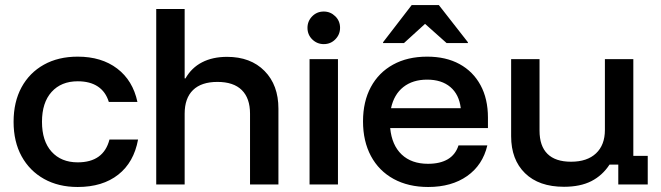

<svg xmlns="http://www.w3.org/2000/svg" viewBox="-20 -736 2637 766"><path d="M290 10Q213.3 10 155.8 -22.1Q98.3 -54.2 66.2 -112.5Q34.2 -170.8 34.2 -250Q34.2 -329.2 65.8 -387.5Q97.5 -445.8 155 -477.9Q212.5 -510 290 -510Q385 -510 447.5 -462.5Q510 -415 528.3 -329.2H414.2Q401.7 -370 370.4 -390.8Q339.2 -411.7 290 -411.7Q224.2 -411.7 185.8 -369.2Q147.5 -326.7 147.5 -250Q147.5 -173.3 185.8 -130.8Q224.2 -88.3 290 -88.3Q393.3 -88.3 416.7 -179.2H530.8Q514.2 -88.3 451.7 -39.2Q389.2 10 290 10Z M603.3 0V-700H716.7V-423.3H720Q744.2 -465.8 786.3 -487.5Q828.3 -509.2 885.8 -509.2Q980 -509.2 1035.4 -452.9Q1090.8 -396.7 1090.8 -302.5V0H977.5V-282.5Q977.5 -344.2 944.6 -376.7Q911.7 -409.2 847.5 -409.2Q783.3 -409.2 750 -376.7Q716.7 -344.2 716.7 -282.5V0Z M1215 0V-500H1328.3V0ZM1271.7 -560Q1245 -560 1225.8 -578.8Q1206.7 -597.5 1206.7 -625Q1206.7 -651.7 1225.4 -670.8Q1244.2 -690 1271.7 -690Q1298.3 -690 1317.5 -671.2Q1336.7 -652.5 1336.7 -625Q1336.7 -598.3 1317.9 -579.2Q1299.2 -560 1271.7 -560Z M1688.3 10Q1609.2 10 1550.4 -22.1Q1491.7 -54.2 1460 -113.3Q1428.3 -172.5 1428.3 -251.7Q1428.3 -330.8 1459.6 -388.8Q1490.8 -446.7 1548.3 -478.3Q1605.8 -510 1684.2 -510Q1759.2 -510 1813.3 -480.4Q1867.5 -450.8 1897.1 -396.2Q1926.7 -341.7 1926.7 -266.7V-225H1536.7Q1543.3 -156.7 1582.5 -119.6Q1621.7 -82.5 1687.5 -82.5Q1735.8 -82.5 1766.7 -100.8Q1797.5 -119.2 1809.2 -155.8H1924.2Q1905.8 -77.5 1843.8 -33.8Q1781.7 10 1688.3 10ZM1540 -304.2H1818.3Q1811.7 -359.2 1776.7 -388.8Q1741.7 -418.3 1684.2 -418.3Q1626.7 -418.3 1589.2 -388.8Q1551.7 -359.2 1540 -304.2ZM1508.3 -564.2V-567.5L1622.5 -715.8H1730.8L1846.7 -567.5V-564.2H1761.7L1675.8 -640.8L1591.7 -564.2Z M2230 9.2Q2130 9.2 2074.6 -45Q2019.2 -99.2 2019.2 -192.5V-500H2132.5V-215Q2132.5 -153.3 2164.2 -122.1Q2195.8 -90.8 2258.3 -90.8Q2322.5 -90.8 2357.9 -124.2Q2393.3 -157.5 2393.3 -217.5V-500H2506.7V-114.2H2564.2V0H2446.7V-79.2H2411.7Q2383.3 -35.8 2339.2 -13.3Q2295 9.2 2230 9.2Z"/></svg>

Font: Funnel Display Medium
Style: Regular
Weight: 500
Designer: NORD ID, Kristian Moeller
Foundry: Dicotype
Version: Version 1.000